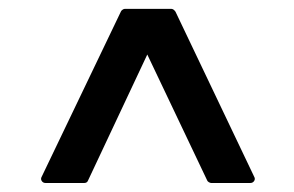

<svg xmlns="http://www.w3.org/2000/svg" viewBox="-20 -719 658 429"><path d="M82 -310.1Q76.2 -310.1 73.2 -314.7Q70.3 -319.3 73.2 -324.2L250 -692.9Q250.5 -694.8 253.4 -697Q256.3 -699.2 258.8 -699.2H362.8Q367.7 -699.2 372.1 -692.9L547.9 -324.2Q550.8 -319.3 547.9 -314.7Q544.9 -310.1 539.1 -310.1H452.1Q449.7 -310.1 446.5 -312Q443.4 -314 442.9 -315.9L309.1 -597.2L176.8 -315.9Q174.8 -310.1 168 -310.1Z"/></svg>

Font: Fragment Mono SemBd
Style: Regular
Weight: 600
Designer: Wei Huang based on Nimbus Sans by URW Studio, based on Helvetica by Max Miedinger.
Foundry: Wei Huang
Version: Version 1.011